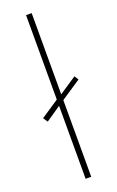

<svg xmlns="http://www.w3.org/2000/svg" viewBox="-149 -892 511 838"><g transform="rotate(-20 106.5 -473.0)"><path d="M94 -93H120V-449L213 -511L201 -530L120 -476V-853H94V-461L10 -405L24 -384L94 -432Z"/></g></svg>

Font: Noto Sans Kannada UI Thin
Style: Regular
Weight: 100
Designer: Jelle Bosma - Monotype Design Team
Foundry: Monotype Imaging Inc.
Version: Version 2.005